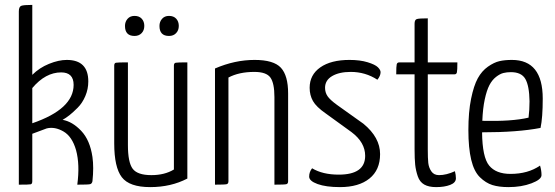

<svg xmlns="http://www.w3.org/2000/svg" viewBox="-20 -755 2271 785"><path d="M358 -113Q364 -71 358 -14Q356 -4 348.5 -2Q341 0 296 0Q307 -82 291 -141Q275 -197 239.5 -217.5Q204 -238 171 -230L112 -208V-14Q112 -3 105.5 -1.5Q99 0 57 0V-708Q57 -727 66.5 -731Q76 -735 112 -735V-449Q141 -478 180.5 -494Q220 -510 253 -510Q341 -510 341 -422Q341 -391 329 -362.5Q317 -334 297.5 -314.5Q278 -295 264 -284Q250 -273 236 -265Q276 -258 312 -220Q348 -182 358 -113ZM112 -251Q281 -309 281 -408Q281 -459 230 -459Q166 -459 112 -395Z M491 -649Q491 -666 501.5 -678Q512 -690 530 -690Q549 -690 559.5 -678.5Q570 -667 570 -649Q570 -631 559 -619.5Q548 -608 530 -608Q491 -608 491 -649ZM632 -649Q632 -666 642.5 -678Q653 -690 671 -690Q690 -690 700.5 -678.5Q711 -667 711 -649Q711 -631 700 -619.5Q689 -608 671 -608Q632 -608 632 -649ZM746 -25Q679 10 594 10Q509 10 478 -30.5Q447 -71 447 -169V-487Q447 -497 454 -498.5Q461 -500 503 -500V-162Q503 -91 522.5 -65Q542 -39 599 -39Q653 -39 691 -62V-487Q691 -497 698.5 -498.5Q706 -500 746 -500Z M859 -475Q940 -510 1021 -510Q1099 -510 1128.5 -478Q1158 -446 1158 -373V-14Q1158 -4 1151 -2Q1144 0 1102 0V-358Q1102 -415 1085.5 -438Q1069 -461 1020 -461Q957 -461 914 -438V-14Q914 -4 907 -2Q900 0 859 0Z M1409 -510Q1452 -510 1483 -500.5Q1514 -491 1525 -480Q1536 -469 1536 -460Q1536 -445 1523 -429Q1474 -461 1414 -461Q1367 -461 1338 -444Q1309 -427 1309 -396Q1309 -377 1319 -362Q1329 -347 1358 -326L1466 -249Q1534 -193 1534 -125Q1534 -60 1490.5 -25Q1447 10 1370 10Q1313 10 1278.5 -2.5Q1244 -15 1244 -33Q1244 -52 1256 -67Q1299 -41 1365 -41Q1473 -41 1473 -118Q1473 -173 1417 -215L1312 -291Q1273 -318 1259.5 -342Q1246 -366 1246 -396Q1246 -449 1289.5 -479.5Q1333 -510 1409 -510Z M1675 -451H1600Q1600 -484 1602 -492Q1604 -500 1613 -500H1675V-658Q1675 -674 1684 -677Q1693 -680 1729 -680V-500H1850Q1850 -467 1848 -459Q1846 -451 1838 -451H1729V-144Q1729 -108 1731 -89Q1733 -70 1743.5 -54.5Q1754 -39 1775 -39Q1805 -39 1840 -55Q1844 -39 1844 -26Q1844 -8 1820.5 1Q1797 10 1763 10Q1733 10 1714.5 -0.5Q1696 -11 1688 -34.5Q1680 -58 1677.5 -81.5Q1675 -105 1675 -145Z M2067 -44Q2139 -44 2188 -78Q2194 -58 2194 -39Q2194 -21 2153 -5.5Q2112 10 2059 10Q2020 10 1993 1.5Q1966 -7 1942 -30.5Q1918 -54 1906.5 -102Q1895 -150 1895 -223Q1895 -297 1906 -351Q1917 -405 1933.5 -435Q1950 -465 1975 -482.5Q2000 -500 2022 -505Q2044 -510 2073 -510Q2199 -510 2199 -352Q2199 -274 2190 -232Q2097 -214 1951 -214Q1952 -112 1980 -78Q2008 -44 2067 -44ZM2069 -460Q2052 -460 2038 -456.5Q2024 -453 2008 -440.5Q1992 -428 1981 -407Q1970 -386 1962 -349Q1954 -312 1952 -261Q2073 -258 2141 -274Q2145 -306 2145 -341Q2144 -404 2128 -432Q2112 -460 2069 -460Z"/></svg>

Font: Yanone Kaffeesatz Light
Style: Regular
Weight: 300
Designer: Yanone (Cyrillic: Daniel Pouzeot)
Foundry: Yanone
Version: Version 1.003;PS 001.003;hotconv 1.0.88;makeotf.lib2.5.64775